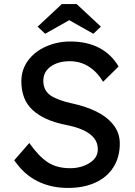

<svg xmlns="http://www.w3.org/2000/svg" viewBox="-20 -914 664 944"><path d="M325 -87Q379 -87 420 -112.5Q461 -138 461 -180Q461 -212 442 -235.5Q423 -259 387.5 -275Q352 -291 299 -301Q196 -322 140.5 -373Q85 -424 85 -514Q85 -572 118 -616.5Q151 -661 206.5 -685.5Q262 -710 326 -710Q408 -710 468 -678.5Q528 -647 563 -587L487 -512Q459 -559 417.5 -586Q376 -613 323 -613Q266 -613 229.5 -587Q193 -561 193 -517Q193 -469 229 -444.5Q265 -420 337 -405Q401 -391 453 -366Q505 -341 537 -301Q569 -261 569 -208Q569 -142 538 -92.5Q507 -43 449.5 -16.5Q392 10 314 10Q231 10 164.5 -23Q98 -56 50 -126L124 -211Q169 -147 213.5 -117Q258 -87 325 -87ZM335 -823 202 -748 165 -783 284 -894H357L476 -783L439 -748L306 -823Z"/></svg>

Font: Lexend
Style: Regular
Weight: 400
Designer: Thomas Jockin
Foundry: Lexend
Version: Version 1.000